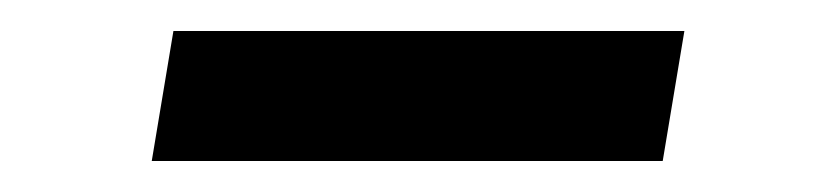

<svg xmlns="http://www.w3.org/2000/svg" viewBox="-20 -402 540 124"><path d="M408 -298H78L92 -382H422Z"/></svg>

Font: Iosevka Aile Medium Oblique
Style: Regular
Weight: 500
Italic angle: -9°
Designer: Belleve Invis
Foundry: Belleve Invis
Version: Version 31.1.0; ttfautohint (v1.8.4)